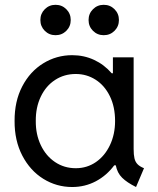

<svg xmlns="http://www.w3.org/2000/svg" viewBox="-20 -750 641 778"><path d="M449.2 -80.1H442.9Q412.1 -38.6 368.2 -15.4Q324.2 7.8 272.5 7.8Q209 7.8 155.5 -25.4Q102.1 -58.6 70.3 -119.6Q38.6 -180.7 39.1 -259.8Q38.6 -339.4 70.1 -399.9Q101.6 -460.4 155.3 -493.4Q209 -526.4 272.5 -526.4Q320.3 -526.4 361.3 -507.3Q402.3 -488.3 432.6 -453.1H437.5V-517.6H521.5V-146.5Q521.5 -122.6 524.9 -108.2Q528.3 -93.8 537.4 -84.5Q546.4 -75.2 563.5 -68.4L531.2 7.8Q494.6 -10.3 474.9 -29.8Q455.1 -49.3 449.2 -80.1ZM446.3 -259.8Q446.3 -317.4 425 -360.6Q403.8 -403.8 367.4 -427Q331.1 -450.2 287.1 -450.2Q240.2 -450.2 203.1 -426Q166 -401.9 145.3 -358.4Q124.5 -314.9 125 -259.8Q124.5 -205.6 145.3 -161.9Q166 -118.2 203.1 -93.3Q240.2 -68.4 287.1 -68.4Q332.5 -68.4 368.7 -93.3Q404.8 -118.2 425.5 -161.9Q446.3 -205.6 446.3 -259.8ZM338.9 -668.9Q338.9 -694.8 356.7 -712.6Q374.5 -730.5 400.4 -730.5Q426.3 -730.5 444.1 -712.6Q461.9 -694.8 461.9 -668.9Q461.9 -643.1 444.1 -625.2Q426.3 -607.4 400.4 -607.4Q374.5 -607.4 356.7 -625.2Q338.9 -643.1 338.9 -668.9ZM143.6 -668.9Q143.6 -694.8 161.4 -712.6Q179.2 -730.5 205.1 -730.5Q231 -730.5 248.8 -712.6Q266.6 -694.8 266.6 -668.9Q266.6 -643.1 248.8 -625.2Q231 -607.4 205.1 -607.4Q179.2 -607.4 161.4 -625.2Q143.6 -643.1 143.6 -668.9Z"/></svg>

Font: Reddit Sans Strawberry
Style: Regular
Weight: 400
Designer: Stephen Hutchings
Foundry: Reddit
Version: Version 1.013